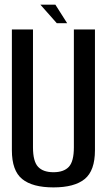

<svg xmlns="http://www.w3.org/2000/svg" viewBox="-20 -802 468 826"><path d="M210.1 4.2Q300.3 4.2 344.4 -31.8Q388.5 -67.7 388.5 -155.7V-675.2H297.8V-168.3Q297.8 -107.6 276.2 -84.4Q254.5 -61.1 210.1 -61.1Q165.5 -61.1 143.7 -84.5Q121.9 -107.8 121.9 -168.3V-675.2H31.1V-155.7Q31.1 -67.7 75.4 -31.8Q119.7 4.2 210.1 4.2ZM224.3 -702.2H268.9L218.2 -782H153.7Z"/></svg>

Font: Anybody Thin Condensed
Style: Regular
Weight: 100
Width: 3
Version: Version 1.113;gftools[0.9.25]